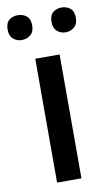

<svg xmlns="http://www.w3.org/2000/svg" viewBox="-97 -779 467 823"><g transform="rotate(-10 136.5 -368.0)"><path d="M189 0H83V-539H189ZM-12 -682Q-12 -711 3.5 -723.5Q19 -736 41 -736Q63 -736 79 -723.5Q95 -711 95 -682Q95 -655 79 -641.5Q63 -628 41 -628Q19 -628 3.5 -641.5Q-12 -655 -12 -682ZM179 -682Q179 -711 194.5 -723.5Q210 -736 232 -736Q253 -736 269 -723.5Q285 -711 285 -682Q285 -655 269 -641.5Q253 -628 232 -628Q210 -628 194.5 -641.5Q179 -655 179 -682Z"/></g></svg>

Font: Noto Sans Vithkuqi Medium
Style: Regular
Weight: 500
Version: Version 1.001